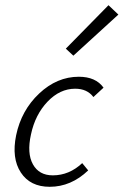

<svg xmlns="http://www.w3.org/2000/svg" viewBox="-20 -713 475 738"><path d="M262 -499 233 -526 397 -693 435 -657ZM339 -340Q315 -372 269 -372Q210 -372 162.5 -322Q115 -272 99 -196Q83 -124 106.5 -81.5Q130 -39 183 -39Q246 -39 296 -86L319 -58Q253 5 171 5Q96 5 60 -50Q24 -105 42 -193Q62 -289 130.5 -353.5Q199 -418 283 -418Q348 -418 378 -376Z"/></svg>

Font: EauTest Semilight
Style: Italic
Weight: 300
Italic angle: -12°
Designer: Christian Thalmann (Catharsis Fonts)
Version: Version 0.001;PS 000.001;hotconv 1.0.88;makeotf.lib2.5.64775